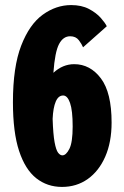

<svg xmlns="http://www.w3.org/2000/svg" viewBox="-20 -726 490 757"><path d="M224.5 11Q166.5 11 123 -23.2Q79.5 -57.5 55.2 -131Q31 -204.5 31 -323Q31 -462 63.5 -546Q96 -630 148.5 -668Q201 -706 260.5 -706Q301.5 -706 330.5 -690.8Q359.5 -675.5 377 -655.8Q394.5 -636 401 -622.5L307.5 -539.5Q302.5 -552 290.8 -567.5Q279 -583 256.5 -583Q229 -583 212.8 -552.2Q196.5 -521.5 190.5 -439Q227.5 -473 272.5 -473Q335.5 -473 377.8 -417Q420 -361 420 -243Q420 -165.5 395 -108.5Q370 -51.5 326 -20.2Q282 11 224.5 11ZM229 -349.5Q210 -349.5 199.8 -325.5Q189.5 -301.5 187.5 -257.5Q189.5 -196.5 195.2 -165.5Q201 -134.5 209 -124Q217 -113.5 226 -113.5Q240.5 -113.5 253.5 -139Q266.5 -164.5 266.5 -227.5Q266.5 -290.5 256.2 -320Q246 -349.5 229 -349.5Z"/></svg>

Font: Trispace Condensed
Style: Bold
Weight: 700
Width: 3
Designer: Tyler Finck
Foundry: Etcetera Type Company
Version: Version 1.210; ttfautohint (v1.8.3)